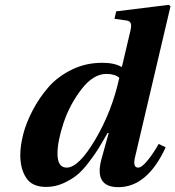

<svg xmlns="http://www.w3.org/2000/svg" viewBox="-20 -762 726 795"><path d="M64 -120Q64 -158 76 -205.5Q88 -253 115.5 -305.5Q143 -358 181 -401.5Q219 -445 277 -473.5Q335 -502 403 -502Q454 -502 483 -485L485 -486L520 -635Q525 -655 521.5 -665Q518 -675 505 -677L454 -684L461 -715L679 -742L686 -736L540 -115Q528 -68 552 -68Q567 -68 591 -97.5Q615 -127 637 -166L666 -152Q590 13 470 13Q369 13 400 -103L430 -211L426 -212Q403 -172 389 -149Q375 -126 348.5 -91Q322 -56 298.5 -37Q275 -18 241.5 -3Q208 12 171 12Q113 12 88.5 -25.5Q64 -63 64 -120ZM218 -126Q218 -68 256 -68Q306 -68 375 -185Q444 -302 474 -440Q455 -456 421 -456Q366 -456 317 -392Q268 -328 243 -252.5Q218 -177 218 -126Z"/></svg>

Font: Lingua Franca
Style: Bold Italic
Weight: 700
Italic angle: -13°
Version: Version 1.19